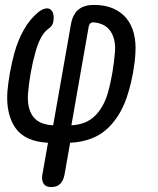

<svg xmlns="http://www.w3.org/2000/svg" viewBox="-20 -580 640 780"><path d="M188 180Q165 180 156.5 165Q148 150 152 130L175 0Q81 -5 42.5 -60.5Q4 -116 10 -207Q13 -243 20.5 -285Q28 -327 38 -363Q52 -415 76.5 -458.5Q101 -502 135 -530Q150 -542 163 -545Q176 -548 184.5 -542Q193 -536 196.5 -522.5Q200 -509 196 -489Q194 -481 189.5 -475Q185 -469 174 -461Q157 -448 144.5 -423Q132 -398 124 -368Q113 -330 105 -285Q97 -240 94 -202Q89 -144 112.5 -109Q136 -74 196 -71L268 -480Q275 -521 298 -540.5Q321 -560 362 -560Q407 -560 440 -545.5Q473 -531 494 -505Q515 -479 524 -443Q533 -407 530 -363Q528 -327 520.5 -285Q513 -243 502 -207Q476 -115 419 -60Q362 -5 265 0L242 130Q237 155 224 167.5Q211 180 188 180ZM340 -470 270 -71Q330 -74 365.5 -109Q401 -144 418 -202Q429 -240 436.5 -285Q444 -330 447 -368Q451 -419 430 -451.5Q409 -484 363 -489Q353 -490 347.5 -485.5Q342 -481 340 -470Z"/></svg>

Font: Maple Mono NL
Style: Italic
Weight: 400
Italic angle: -10°
Monospace: yes
Designer: subframe7536
Version: Version 7.000